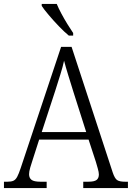

<svg xmlns="http://www.w3.org/2000/svg" viewBox="-21 -951 667 971"><path d="M-1 0V-32H17Q36 -32 47 -37Q58 -42 66 -57Q74 -72 84 -102L288 -714H341L549 -79Q559 -49 571 -40.5Q583 -32 612 -32H626V0H400V-32H425Q456 -32 467.5 -41Q479 -50 479 -69Q479 -80 473.5 -99Q468 -118 464 -132L427 -245H177L143 -139Q138 -125 132 -104Q126 -83 126 -70Q126 -51 138.5 -41.5Q151 -32 184 -32H215V0ZM190 -283H415L351 -484Q337 -529 324 -571Q311 -613 303 -644Q297 -615 284.5 -575Q272 -535 259 -494ZM327 -771Q305 -789 277.5 -817.5Q250 -846 225.5 -875Q201 -904 190 -921V-931H266Q275 -909 289.5 -882Q304 -855 320 -829Q336 -803 349 -784V-771Z"/></svg>

Font: Noto Serif Ethiopic SemiCondensed Light
Style: Regular
Weight: 300
Width: 4
Designer: Monotype Design Team
Foundry: Monotype Imaging Inc.
Version: Version 2.102; ttfautohint (v1.8.4.7-5d5b)